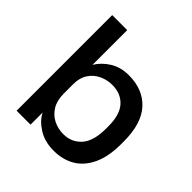

<svg xmlns="http://www.w3.org/2000/svg" viewBox="-190 -842 994 994"><g transform="rotate(45 307.5 -344.5)"><path d="M352 11Q286 11 238.5 -19Q191 -49 172 -89V0H70V-700H180V-446Q205 -487 248.5 -514Q292 -541 352 -541Q455 -541 515 -476Q575 -411 575 -280V-260Q575 -170 547 -109.5Q519 -49 469 -19Q419 11 352 11ZM326 -85Q387 -85 425 -128Q463 -171 463 -260V-280Q463 -364 426 -404.5Q389 -445 326 -445Q288 -445 254.5 -429Q221 -413 200.5 -382Q180 -351 180 -305V-235Q180 -185 200.5 -151.5Q221 -118 254.5 -101.5Q288 -85 326 -85Z"/></g></svg>

Font: Golos Text Medium
Style: Regular
Weight: 500
Designer: A.Korolkova, Vitaly Kuzmin
Foundry: ParaType Ltd
Version: Version 2.004